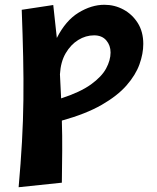

<svg xmlns="http://www.w3.org/2000/svg" viewBox="-20 -479 656 804"><path d="M58 305Q67 204 72 115Q77 26 78 -61Q79 -148 77 -240Q75 -332 71 -438L203 -458Q211 -386 218 -320Q255 -393 309 -426Q363 -459 417 -459Q460 -459 497 -439Q534 -419 557 -382.5Q580 -346 580 -295Q580 -254 564 -209.5Q548 -165 510 -121.5Q472 -78 406 -40Q340 -2 239 26Q241 89 240.5 153Q240 217 239 286ZM374 -331Q339 -331 307.5 -311.5Q276 -292 255 -256Q234 -220 231 -168Q234 -118 236 -67Q316 -93 361 -125.5Q406 -158 424.5 -192.5Q443 -227 443 -259Q443 -289 425 -310Q407 -331 374 -331Z"/></svg>

Font: Marhey SemiBold
Style: Regular
Weight: 600
Designer: Nur Syamsi & Bustanul Arifin
Foundry: Namelatype
Version: Version 1.000; ttfautohint (v1.8.4.7-5d5b)